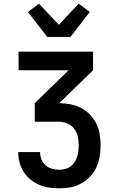

<svg xmlns="http://www.w3.org/2000/svg" viewBox="-20 -801 640 1044"><path d="M303 223Q275 223 247 219Q219 215 193.5 204Q168 193 146 175.5Q124 158 109 134Q94 110 86.5 83Q79 56 79 28V26H198V27Q198 47 205.5 66Q213 85 228 98Q243 111 263 116.5Q283 122 303 122Q319 122 334.5 118Q350 114 363 104.5Q376 95 385 81.5Q394 68 399 52.5Q404 37 406 21Q408 5 408 -11Q408 -35 403 -58.5Q398 -82 383.5 -101Q369 -120 346.5 -129.5Q324 -139 300 -139H169V-240L353 -419H81V-520H486V-419L302 -240Q332 -240 362.5 -234Q393 -228 420 -214.5Q447 -201 468.5 -178.5Q490 -156 503.5 -129Q517 -102 522 -71.5Q527 -41 527 -11Q527 20 522 50.5Q517 81 504 109Q491 137 469.5 159.5Q448 182 421 197Q394 212 363.5 217.5Q333 223 303 223ZM237 -600 132 -736 192 -781 300 -666 408 -781 468 -736 363 -600Z"/></svg>

Font: Iosevka Extended
Style: Bold
Weight: 700
Width: 7
Monospace: yes
Designer: Belleve Invis
Foundry: Belleve Invis
Version: Version 32.5.0; ttfautohint (v1.8.4)